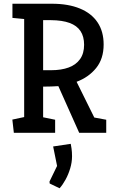

<svg xmlns="http://www.w3.org/2000/svg" viewBox="-20 -711 620 1028"><path d="M54.1 0 46.1 -70.7 109.4 -84.2V-609.2L46.6 -615.2V-691H257.8Q345.8 -691 407.9 -665.3Q470 -639.7 502.4 -591.1Q534.9 -542.5 534.9 -473.1Q534.9 -396.3 494.8 -346.8Q454.7 -297.2 390.1 -273.1L484.8 -81.8L548.8 -69.9V0H404L292.4 -249.8Q274.5 -248.8 255.3 -248Q236 -247.2 210.9 -247.2V-83.1L275.2 -69.9V0ZM210.9 -335.1H253.9Q308.6 -335.1 347.9 -349.7Q387.3 -364.3 408.8 -394.7Q430.3 -425.1 430.3 -471.1Q430.3 -515.3 411.2 -544.4Q392.1 -573.6 352.8 -588.1Q313.5 -602.6 252.4 -603.1H210.9ZM246 271.5 245 261.1 285.6 177.4 264.5 73.2 358.8 59.1Q360.2 65.6 363 84.2Q365.7 102.9 365.7 125.5Q365.7 157.8 355.9 190.5Q346.1 223.1 330.8 251Q315.5 278.9 299 297Z"/></svg>

Font: Kreon Light
Style: Regular
Weight: 300
Designer: Julia Petretta
Foundry: Julia Petretta and Eli Heuer
Version: Version 2.002